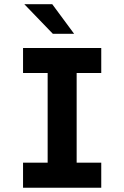

<svg xmlns="http://www.w3.org/2000/svg" viewBox="-20 -879 582 899"><path d="M203.1 0V-654.3H338.9V0ZM87.9 0V-117.2H454.1V0ZM87.9 -537.1V-654.3H454.1V-537.1ZM227.5 -720.7 93.8 -859.4H224.6L327.1 -720.7Z"/></svg>

Font: Sen
Style: Bold
Weight: 700
Designer: Kosal Sen, Philatype
Foundry: Philatype
Version: Version 2.000;gftools[0.9.31]